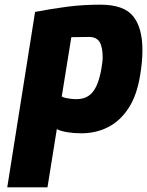

<svg xmlns="http://www.w3.org/2000/svg" viewBox="-20 -564 629 821"><path d="M11 237 130 -513Q203 -527 269 -535.5Q335 -544 409 -544Q509 -544 549 -495Q589 -446 589 -350Q589 -325 586.5 -297.5Q584 -270 579 -241Q565 -155 529 -100.5Q493 -46 441.5 -20Q390 6 328 6Q297 6 268.5 1.5Q240 -3 223 -12L183 237ZM307 -140Q336 -140 357 -153Q378 -166 392 -195.5Q406 -225 414 -273Q416 -285 417.5 -296.5Q419 -308 419 -319Q419 -364 405.5 -385Q392 -406 360 -406L285 -405L244 -151Q252 -147 261.5 -145Q271 -143 282.5 -141.5Q294 -140 307 -140Z"/></svg>

Font: Exo Thin ExtraBold
Style: Italic
Weight: 800
Italic angle: -9°
Version: Version 2.000